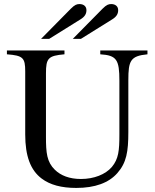

<svg xmlns="http://www.w3.org/2000/svg" viewBox="-20 -910 762 944"><path d="M705 -662H473V-643C554 -638 567 -616 567 -513V-250C567 -169 563 -129 530 -89C498 -52 442 -30 378 -30C321 -30 279 -47 250 -75C210 -114 206 -159 206 -237V-549C206 -624 217 -636 297 -643V-662H14V-643C93 -637 104 -626 104 -559V-249C104 -143 130 -73 185 -32C226 -1 282 14 355 14C447 14 515 -11 557 -59C602 -110 611 -164 611 -261V-516C611 -611 621 -635 705 -643ZM182 -719H222L376 -815C397 -828 405 -842 405 -860C405 -879 391 -890 371 -890C358 -890 348 -887 328 -867ZM338 -719H378L532 -815C553 -828 561 -842 561 -860C561 -879 547 -890 527 -890C514 -890 504 -887 484 -867Z"/></svg>

Font: XITS
Style: Regular
Weight: 400
Designer: MicroPress Inc., with final additions and corrections provided by Coen Hoffman, Elsevier (retired)
Version: Version 1.302